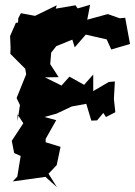

<svg xmlns="http://www.w3.org/2000/svg" viewBox="-20 -758 561 799"><path d="M460 -291 454 -346 458 -419 433 -417 368 -379V-448L330 -405L269 -439L236 -402L167 -436L224 -437L189 -491L193 -539L234 -591L214 -566L281 -593L291 -561L337 -614L424 -594L443 -552L521 -575L501 -684L478 -682L430 -699H427L343 -676L355 -738L303 -723L294 -736L212 -722L216 -736L126 -692L67 -703L56 -682L55 -664L46 -663L22 -608L24 -559L23 -534L85 -472L89 -449L49 -350L63 -321L53 -254V-282L77 -245L29 -172L39 -121L66 -109L52 -23L33 -3C79 -9 125 -16 169 -22L217 21L182 -35L216 -71L232 -147L170 -166V-180L214 -258L165 -271L215 -285L279 -315L339 -326L360 -256L384 -257L410 -288L421 -271Z"/></svg>

Font: Asimov Aggro
Style: Condensed
Weight: 500
Designer: Google
Version: Version 2.000980; 2014